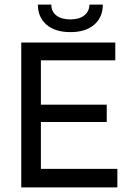

<svg xmlns="http://www.w3.org/2000/svg" viewBox="-20 -811 563 831"><path d="M488 -80V0H72V-627H479V-550H157V-358H442V-283H157V-80ZM367 -791H425Q425 -736 387.5 -704Q350 -672 285 -672Q219 -672 181.5 -704Q144 -736 144 -791H202Q202 -761 224 -744Q246 -727 285 -727Q323 -727 345 -744.5Q367 -762 367 -791Z"/></svg>

Font: Blinker
Style: Regular
Weight: 400
Designer: Juergen Huber
Foundry: supertype
Version: Version 1.017;hotconv 1.0.117;makeotfexe 2.5.65602